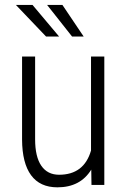

<svg xmlns="http://www.w3.org/2000/svg" viewBox="-20 -761 521 790"><path d="M355.5 -63Q310.5 9.8 216.3 9.8Q144.5 9.8 107.9 -40Q71.3 -89.8 70.8 -186.5V-528.3H124.5V-188Q124.5 -116.2 149.9 -79.1Q175.3 -42 223.1 -42Q325.7 -42 354.5 -141.6V-528.3H409.2V0H356.4ZM223.1 -610.8H169.4L45.4 -740.7H113.8ZM324.2 -610.8H276.4L173.8 -740.7H236.8Z"/></svg>

Font: Roboto Condensed Light
Style: Regular
Weight: 300
Designer: Google
Version: Version 2.134; 2016